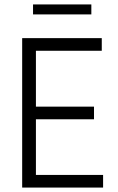

<svg xmlns="http://www.w3.org/2000/svg" viewBox="-20 -846 530 866"><path d="M392 -826H129V-781H392ZM142 -57V-308H404V-365H142V-617H439V-674H80V0H445V-57Z"/></svg>

Font: Hind Light
Style: Regular
Weight: 300
Designer: Manushi Parikh, Satya Rajpurohit
Foundry: Indian Type Foundry
Version: Version 1.201;PS 1.0;hotconv 1.0.78;makeotf.lib2.5.61930; tt